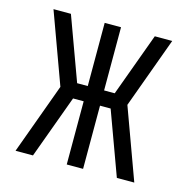

<svg xmlns="http://www.w3.org/2000/svg" viewBox="-83 -600 667 681"><g transform="rotate(15 250.0 -260.0)"><path d="M96 0H32L127 -260L32 -520H96L181 -288H220V-520H280V-288H319L404 -520H468L373 -260L468 0H404L319 -232H280V0H220V-232H181Z"/></g></svg>

Font: Iosevka Custom Light
Style: Regular
Weight: 300
Monospace: yes
Designer: Belleve Invis
Foundry: Belleve Invis
Version: Version 27.3.5